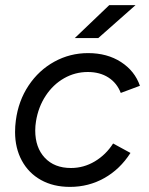

<svg xmlns="http://www.w3.org/2000/svg" viewBox="-20 -720 583 752"><path d="M39 -203Q39 -226 42 -248Q52 -325 92 -385Q132 -445 193 -478.5Q254 -512 325 -512Q400 -512 454 -477Q508 -442 528 -384L453 -356Q438 -395 404.5 -416.5Q371 -438 324 -438Q274 -438 231 -413.5Q188 -389 159 -345Q130 -301 121 -245Q118 -227 118 -209Q118 -142 155.5 -102Q193 -62 258 -62Q308 -62 351.5 -88Q395 -114 423 -158L491 -121Q450 -57 388.5 -22.5Q327 12 254 12Q189 12 140.5 -15Q92 -42 65.5 -91Q39 -140 39 -203ZM408 -700H511L365 -571H273Z"/></svg>

Font: Oak Sans
Style: Italic
Weight: 400
Italic angle: -9.49998°
Foundry: Erik Kennedy, Walven
Version: Version 1.000